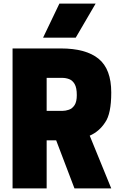

<svg xmlns="http://www.w3.org/2000/svg" viewBox="-20 -1050 675 1070"><path d="M600 0H395L293 -268H240V0H50V-780H319Q459 -780 529.5 -722.5Q600 -665 600 -534Q600 -416 566 -368Q533 -317 480 -294ZM327 -432Q345 -432 364 -438.5Q383 -445 395.5 -464Q408 -483 408 -520Q408 -561 396 -581.5Q384 -602 365.5 -609Q347 -616 327 -616H240V-432ZM402 -840H220L311 -1030H513Z"/></svg>

Font: Tanohe Sans ExtraBold
Style: Regular
Weight: 800
Designer: Village Type and Design LLC & Cristiano Sobral
Foundry: Cooper Hewitt Smithsonian Design Museum
Version: Version 1.00;September 29, 2021;FontCreator 13.0.0.2655 64-b